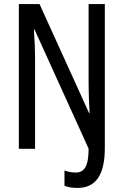

<svg xmlns="http://www.w3.org/2000/svg" viewBox="-20 -734 609 947"><path d="M362 193C453 193 497 128 497 -4V-714H417V-320C417 -281 419 -233 422 -177H419L175 -714H73V0H153V-445C153 -486 151 -535 147 -589H150L417 -1C417 84 397 117 354 117C333 117 314 113 298 107V182C317 190 338 193 362 193Z"/></svg>

Font: Noto Sans Lao Looped ExtraCondensed
Style: Regular
Weight: 400
Width: 2
Designer: Mark Frömberg, Ben Mitchell
Foundry: The Fontpad Ltd
Version: Version 1.002